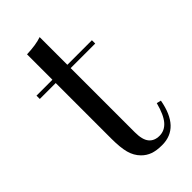

<svg xmlns="http://www.w3.org/2000/svg" viewBox="-183 -599 660 660"><g transform="rotate(-45 147.0 -269.0)"><path d="M153.2 -414.5H272.6V-398.4H153.2V-86.3Q153.2 -50 166.5 -33.9Q179.8 -17.7 204.8 -17.7Q229.8 -17.7 247.6 -37.9Q265.3 -58.1 277.4 -104L293.5 -100Q273.4 11.3 188.7 11.3Q161.3 11.3 143.5 4.8Q125.8 -1.6 112.1 -15.3Q94.4 -33.1 87.5 -58.9Q80.6 -84.7 80.6 -128.2V-398.4H3.2V-414.5H80.6V-537.9Q125.8 -539.5 153.2 -549.2Z"/></g></svg>

Font: Playfair Display
Style: Regular
Weight: 400
Designer: Claus Eggers Sørensen
Foundry: Claus Eggers Sørensen
Version: Version 1.005; ttfautohint (v1.2) -l 10 -r 42 -G 200 -x 21 -